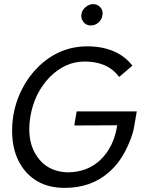

<svg xmlns="http://www.w3.org/2000/svg" viewBox="-20 -896 681 928"><path d="M293 12Q220 12 168 -16Q116 -44 85 -92Q38.5 -161.5 38.5 -264Q38.5 -371 86.5 -465.5Q117.5 -526.5 165 -573Q266.5 -672 402.5 -672Q484 -672 545 -641Q589 -618.5 620 -579L556 -524Q533.5 -555 501 -573Q454 -598.5 388 -598.5Q296 -598.5 221 -524Q145 -445.5 126.5 -330.5Q121.5 -301 121.5 -273.5Q121.5 -193.5 158.5 -141Q181.5 -105 218.8 -85Q256 -65 305 -63Q402 -63 465 -123Q530.5 -185.5 546.5 -290.5L339 -289.5L350.5 -357.5H641L629.5 -290.5Q624 -251.5 603 -203Q566 -114 504 -61.5Q419.5 12 293 12ZM419 -773Q396.5 -773 384 -789Q373 -802 373 -818.5L373.5 -827Q376.5 -847 393.5 -861.5Q410.5 -876 430.5 -876Q452 -876 465.5 -860Q476 -848 476 -831L475 -821.5Q472 -801.5 456 -787.2Q440 -773 419 -773Z"/></svg>

Font: Lucymar Sans
Style: Italic
Weight: 400
Italic angle: -10°
Foundry: The League of Moveable Type (original font) / Main changes by Cristiano Sobral with portions from Mirco Monsees
Version: Version 2.00;August 30, 2020;FontCreator 13.0.0.2681 64-bit